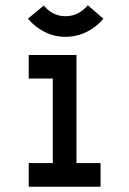

<svg xmlns="http://www.w3.org/2000/svg" viewBox="-20 -708 490 728"><path d="M228 -568.4Q186.5 -568.4 149.7 -586.7Q112.8 -605 85.9 -637.2L146 -687Q179.7 -646.5 228 -646.5Q277.8 -646.5 313 -688L372.1 -637.2Q345.2 -605 307.9 -586.7Q270.5 -568.4 228 -568.4ZM361.3 -89.8V0H88.9V-89.8H180.2V-410.2H88.9V-499.5H270V-89.8Z"/></svg>

Font: Anka/Coder Narrow
Style: Bold
Weight: 700
Width: 3
Monospace: yes
Version: Version 001.100